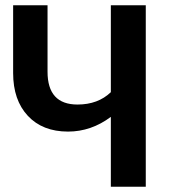

<svg xmlns="http://www.w3.org/2000/svg" viewBox="-20 -711 656 731"><path d="M402 -691H535V0H402V-266Q327 -210 239 -210Q142 -210 86 -270Q30 -330 30 -433V-691H161V-438Q161 -313 275 -313Q353 -313 402 -360Z"/></svg>

Font: FiraGO Medium
Style: Regular
Weight: 500
Designer: bBox Type
Foundry: bBox Type GmbH
Version: Version 1.001;PS 001.001;hotconv 1.0.88;makeotf.lib2.5.64775